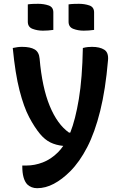

<svg xmlns="http://www.w3.org/2000/svg" viewBox="-20 -788 640 1008"><path d="M96 -542Q139 -542 162 -528.5Q185 -515 188 -480Q201 -329 241 -232Q281 -135 342 -92H349Q376 -160 394 -268.5Q412 -377 415 -536Q430 -540 441.5 -541Q453 -542 463 -542Q504 -542 527.5 -527Q551 -512 547 -471Q534 -318 506 -205.5Q478 -93 438 -15.5Q398 62 348 112Q306 154 262.5 177Q219 200 175 200Q144 200 123 180Q97 152 97 85V81H119Q162 81 205 64.5Q248 48 285 11Q299 -3 312 -22Q273 -26 244 -40.5Q215 -55 190 -85Q161 -120 133 -173Q105 -226 82.5 -313.5Q60 -401 47 -536Q61 -539 72 -540.5Q83 -542 96 -542ZM126 -765Q139 -767 153.5 -767.5Q168 -768 180 -768Q210 -768 235 -759.5Q260 -751 260 -723V-631Q247 -629 232.5 -628Q218 -627 205 -627Q176 -627 151 -636.5Q126 -646 126 -674ZM340 -765Q353 -767 367.5 -767.5Q382 -768 394 -768Q424 -768 449 -759.5Q474 -751 474 -723V-631Q461 -629 446.5 -628Q432 -627 419 -627Q390 -627 365 -636.5Q340 -646 340 -674Z"/></svg>

Font: Recursive Mn Csl St SmB
Style: Regular
Weight: 600
Monospace: yes
Version: Version 1.079;hotconv 1.0.112;makeotfexe 2.5.65598; ttfautoh